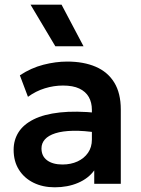

<svg xmlns="http://www.w3.org/2000/svg" viewBox="-20 -782 602 817"><path d="M213 15Q162 15 122.5 -4.5Q83 -24 60.5 -59.8Q38 -95.5 38 -144.5Q38 -186.5 59 -219.5Q80 -252.5 123.5 -274.2Q167 -296 234.8 -303.5Q302.5 -311 395.5 -301.5L397.5 -217Q336.5 -226.5 291 -225.5Q245.5 -224.5 215.8 -215Q186 -205.5 171.2 -189Q156.5 -172.5 156.5 -150.5Q156.5 -117.5 180.5 -99.8Q204.5 -82 246 -82Q281.5 -82 309.8 -95Q338 -108 354.5 -131.8Q371 -155.5 371 -188V-314.5Q371 -346 357.8 -369.2Q344.5 -392.5 317.5 -405.2Q290.5 -418 248 -418Q209 -418 170.8 -406.2Q132.5 -394.5 99 -370L64.5 -461.5Q112 -493 164.5 -506.5Q217 -520 266 -520Q336 -520 387.2 -498Q438.5 -476 466.2 -430.8Q494 -385.5 494 -316V0H381V-57Q356 -22.5 312 -3.8Q268 15 213 15ZM215.5 -585 110 -762H242L335.5 -585Z"/></svg>

Font: Geologica Cursive Medium
Style: Regular
Weight: 500
Designer: Sindre Bremnes, Frode Helland
Foundry: Monokrom Skriftforlag AS
Version: Version 1.010;gftools[0.9.28]